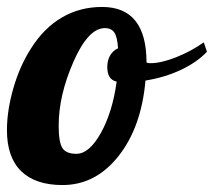

<svg xmlns="http://www.w3.org/2000/svg" viewBox="-34 -529 616 553"><path d="M-14 -154Q-14 -211 4.5 -275Q23 -339 55 -389Q92 -448 144 -478.5Q196 -509 260 -509Q324 -509 356 -469Q388 -429 388 -349Q390 -348 392.5 -347.5Q395 -347 399 -347Q430 -347 473 -364Q516 -381 553 -407L562 -380Q534 -350 487.5 -328Q441 -306 385 -297Q373 -162 307 -79Q241 4 146 4Q68 4 27 -36Q-14 -76 -14 -154ZM268 -448Q220 -448 177.5 -351Q135 -254 135 -167Q135 -120 145.5 -103Q156 -86 186 -86Q223 -86 256.5 -146Q290 -206 302 -294Q288 -297 281.5 -307.5Q275 -318 275 -336Q275 -355 283 -369Q291 -383 306 -390Q304 -422 295.5 -435Q287 -448 268 -448Z"/></svg>

Font: Galada
Style: Regular
Weight: 400
Designer: Latin by Pablo Impallari, Bengali by Jeremie Hornus, Yoann Minet, and Juan Bruce
Foundry: black foundry
Version: Version 1.261;PS 1.261;hotconv 1.0.86;makeotf.lib2.5.63406